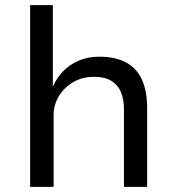

<svg xmlns="http://www.w3.org/2000/svg" viewBox="-20 -725 687 745"><path d="M97 0V-705H185V-392H187Q210 -444 257 -474.5Q304 -505 365 -505Q427 -505 468.5 -483Q510 -461 530.5 -416.5Q551 -372 551 -305V0H461V-300Q461 -339 449.5 -367Q438 -395 412.5 -411Q387 -427 345 -427Q300 -427 264.5 -406.5Q229 -386 208.5 -352Q188 -318 188 -278V0Z"/></svg>

Font: Nunito Sans 7pt
Style: Regular
Weight: 400
Designer: Vernon Adams
Foundry: Vernon Adams
Version: Version 3.101;gftools[0.9.27]